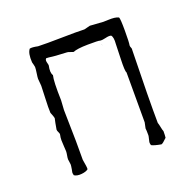

<svg xmlns="http://www.w3.org/2000/svg" viewBox="-86 -517 606 603"><g transform="rotate(-20 217.0 -215.5)"><path d="M253 -425 273 -430Q312 -427 317 -427Q323 -427 334 -427.5Q345 -428 353.5 -427Q362 -426 368 -423Q371 -418 371 -378Q371 -338 369 -329Q369 -325 371 -321Q373 -317 372 -313Q368 -149 369 -70Q371 -65 373 -54.5Q375 -44 377 -40Q377 -25 376 -18Q362 -4 357 -3Q334 -7 325 -12Q323 -19 323.5 -22.5Q324 -26 326 -33.5Q328 -41 328 -44Q328 -61 327 -67L331 -86V-253Q327 -258 328.5 -299Q330 -340 330 -348Q332 -371 325 -378Q318 -380 306.5 -377Q295 -374 287 -375Q283 -377 246.5 -376.5Q210 -376 197 -370Q193 -371 186.5 -373.5Q180 -376 177 -376L141 -378Q137 -378 130 -379Q123 -380 118 -380.5Q113 -381 109 -381Q106 -378 106 -374Q106 -370 107.5 -365Q109 -360 109 -357Q104 -334 111 -324Q106 -305 108 -241Q108 -236 107 -225Q106 -214 106 -209Q106 -192 107 -157.5Q108 -123 108 -105V-42Q113 -15 112 -9Q105 -3 89.5 -1.5Q74 0 65 -6Q63 -13 63.5 -16Q64 -19 65.5 -26Q67 -33 67 -36Q68 -40 66.5 -48Q65 -56 65 -59Q65 -64 66.5 -72Q68 -80 68 -85Q68 -91 67 -102Q66 -113 66 -122.5Q66 -132 68 -140Q69 -144 66 -149.5Q63 -155 63 -159Q67 -183 70 -195Q69 -200 66.5 -206.5Q64 -213 63 -215Q62 -232 63.5 -263Q65 -294 65 -305Q65 -309 64 -317Q63 -325 63 -329Q63 -334 65 -347Q67 -360 67 -367Q67 -369 65.5 -374.5Q64 -380 63 -384Q61 -415 71 -427Q79 -429 98 -425Q124 -424 176.5 -425Q229 -426 253 -425ZM287 -362 288 -360 289 -359 288 -361Z"/></g></svg>

Font: FuturaRenner Light
Style: Regular
Weight: 300
Designer: BSozoo
Foundry: BSozoo
Version: Version 1.001;PS 001.001;hotconv 1.0.70;makeotf.lib2.5.58329